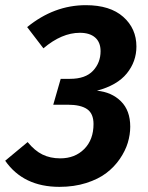

<svg xmlns="http://www.w3.org/2000/svg" viewBox="-45 -707 571 743"><path d="M287.1 -687Q380.9 -687 431.9 -641.8Q482.9 -596.7 482.9 -526.9Q482.9 -468.8 445.8 -422.9Q408.7 -377 330.1 -356Q387.2 -350.6 423.1 -314.9Q459 -279.3 459 -216.8Q459 -186 449.5 -154.5Q439.9 -123 418.7 -92Q397.5 -61 366.5 -37.4Q335.4 -13.7 288.6 1.2Q241.7 16.1 185.1 16.1Q45.4 16.1 -24.9 -85L62 -157.2Q88.9 -124 119.1 -109.1Q149.4 -94.2 188 -94.2Q245.1 -94.2 281 -130.4Q316.9 -166.5 316.9 -227.1Q316.9 -267.6 292 -284.7Q267.1 -301.8 216.8 -301.8H161.1L189.9 -401.9H226.1Q285.6 -401.9 314.9 -433.1Q344.2 -464.4 344.2 -508.8Q344.2 -543.5 323.2 -561.8Q302.2 -580.1 264.2 -580.1Q193.8 -580.1 123 -520L60.1 -602.1Q164.1 -687 287.1 -687Z"/></svg>

Font: FiraGO SemiBold
Style: Italic
Weight: 600
Italic angle: -8°
Designer: bBox Type GmbH
Foundry: bBox Type GmbH
Version: Version 1.001;PS 001.001;hotconv 1.0.88;makeotf.lib2.5.64775